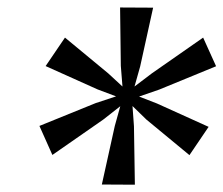

<svg xmlns="http://www.w3.org/2000/svg" viewBox="-20 -842 612 526"><path d="M88 -497 242 -559.5 298 -578 247.5 -597 105 -661 158 -739 276.5 -641 315.5 -605 311 -661.5 309 -821.5 399.5 -821 364 -660 348.5 -605 396 -641 536.5 -739 572 -660.5 416 -596.5 361 -577.5 410 -558.5 551.5 -494.5 499 -417 381 -514.5 343 -551.5 347 -496 349.5 -336 259 -336.5 294.5 -497 309.5 -551 263 -514.5 123.5 -417.5Z"/></svg>

Font: Merriweather 60pt
Style: Italic
Weight: 400
Italic angle: -7.8°
Version: Version 2.101